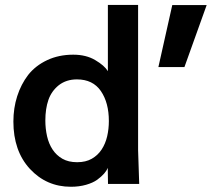

<svg xmlns="http://www.w3.org/2000/svg" viewBox="-20 -731 841 763"><path d="M286.6 -86.4Q320.8 -86.4 344.7 -100.1Q368.7 -113.8 383.8 -136.7Q398.9 -159.7 405.8 -189Q412.6 -218.3 412.6 -250Q412.6 -322.8 380.9 -369.1Q349.1 -415.5 285.6 -415.5Q243.7 -415.5 213.9 -392.6Q184.6 -369.1 172.4 -334Q160.2 -298.8 160.2 -252Q160.2 -219.7 167 -189.7Q173.8 -159.7 189 -136.7Q204.1 -113.8 228 -100.1Q252 -86.4 286.6 -86.4ZM261.7 11.2Q164.6 11.2 98.6 -60.1Q33.2 -131.3 33.2 -248Q33.2 -301.3 48.3 -348.6Q63.5 -396 91.8 -433.1Q121.1 -470.2 167.2 -491.9Q213.4 -513.7 271 -513.7Q322.3 -513.7 358.4 -492.2Q395 -470.7 408.7 -448.2V-711.4H528.8V-133.8Q528.8 -130.9 533.2 0H409.2L408.2 -64Q403.8 -52.7 393.6 -41Q383.3 -29.3 366.2 -16.6Q349.1 -4.4 321.8 3.4Q294.4 11.2 261.7 11.2ZM609.4 -464.4 664.6 -710.9H801.3L712.9 -464.4Z"/></svg>

Font: Ride
Style: Bold
Weight: 700
Version: Version 3.000